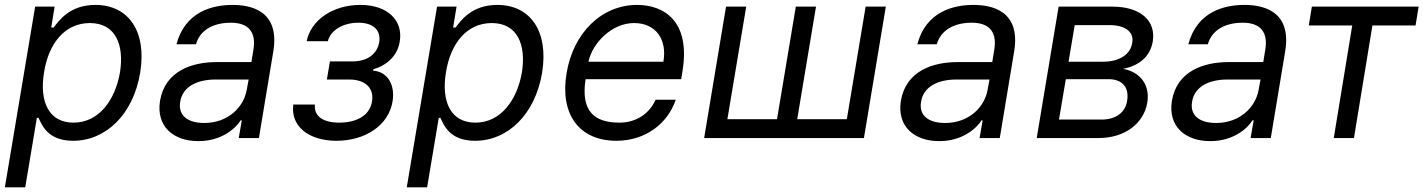

<svg xmlns="http://www.w3.org/2000/svg" viewBox="-23 -573 5909 797"><path d="M-2.8 204.5H81.7L130 -83.8H137.1C150.9 -54 175.1 11.4 280.5 11.4C416.5 11.4 530.2 -98 558.9 -271.3C587 -443.2 510.3 -552.6 372.9 -552.6C266 -552.6 221.9 -487.2 199.6 -458.8H189.6L203.8 -545.5H122.9ZM159.8 -272.7C179.3 -394.9 247.5 -477.3 350.1 -477.3C456.3 -477.3 493.3 -387.8 475.1 -272.7C454.9 -156.2 386.7 -63.9 282 -63.9C180.8 -63.9 139.6 -149.1 159.8 -272.7Z M800.4 12.8C895.6 12.8 953.8 -38.4 976.6 -73.9H980.8L968 0H1051.8L1111.5 -359.4C1140.3 -532.7 1012.1 -552.6 942.5 -552.6C860.1 -552.6 745.7 -525.6 709.5 -389.2H790.5C805.4 -443.2 855.8 -478.7 935.4 -478.7C1012.1 -478.7 1040.1 -436.4 1029.1 -367.9L1020.6 -315.3H876.4C775.6 -315.3 662.6 -279.8 641.3 -154.8C624.3 -48.3 696.7 12.8 800.4 12.8ZM725.1 -150.6C735.1 -214.5 796.9 -242.9 871.4 -242.9H1009.2L1000.7 -197.4C987.6 -128.2 924 -62.5 824.6 -62.5C757.8 -62.5 715.2 -92.3 725.1 -150.6Z M1284.1 -139.2H1194.6C1182.2 -49.7 1257.8 11.4 1373.6 11.4C1493.3 11.4 1590.2 -52.6 1606.5 -152C1617.9 -220.2 1586.3 -275.6 1525.6 -279.8L1527 -285.5C1581 -301.5 1626.4 -339.1 1636.4 -400.6C1650.9 -486.9 1587.7 -552.6 1473 -552.6C1359 -552.6 1267.8 -490.1 1250 -402H1338.1C1348.4 -447.1 1400.9 -478.7 1464.5 -478.7C1528.4 -478.7 1558.9 -446.4 1551.1 -397.7C1543.3 -352.3 1506.4 -318.2 1440.3 -318.2H1346.6L1333.8 -242.9H1427.6C1494 -242.9 1530.5 -206.3 1521.3 -152C1511.4 -89.8 1452.1 -63.9 1384.9 -63.9C1319.2 -63.9 1279.5 -89.8 1284.1 -139.2Z M1665.5 204.5H1750L1798.3 -83.8H1805.4C1819.2 -54 1843.4 11.4 1948.9 11.4C2084.9 11.4 2198.5 -98 2227.3 -271.3C2255.3 -443.2 2178.6 -552.6 2041.2 -552.6C1934.3 -552.6 1890.3 -487.2 1867.9 -458.8H1858L1872.2 -545.5H1791.2ZM1828.1 -272.7C1847.7 -394.9 1915.8 -477.3 2018.5 -477.3C2124.6 -477.3 2161.6 -387.8 2143.5 -272.7C2123.2 -156.2 2055 -63.9 1950.3 -63.9C1849.1 -63.9 1807.9 -149.1 1828.1 -272.7Z M2536.2 11.4C2658 11.4 2750.4 -62.5 2782 -159.1H2698.2C2672.2 -99.4 2615.4 -63.9 2549 -63.9C2443.9 -63.9 2387.4 -110.8 2407.7 -244.3H2804.7L2810.4 -279.8C2843 -483.3 2735.4 -552.6 2621.4 -552.6C2474.1 -552.6 2356.2 -436.1 2328.8 -268.5C2300.8 -100.9 2378.9 11.4 2536.2 11.4ZM2419.7 -316.8C2435.7 -394.2 2517 -477.3 2608.7 -477.3C2699.9 -477.3 2746.8 -409.1 2730.8 -316.8Z M2990.8 -545.5 2899.9 0H3563.2L3654.1 -545.5H3570.3L3492.2 -78.1H3286.2L3364.3 -545.5H3280.5L3202.4 -78.1H2996.4L3074.6 -545.5Z M3875.7 12.8C3970.9 12.8 4029.1 -38.4 4051.8 -73.9H4056.1L4043.3 0H4127.1L4186.8 -359.4C4215.6 -532.7 4087.4 -552.6 4017.8 -552.6C3935.4 -552.6 3821 -525.6 3784.8 -389.2H3865.8C3880.7 -443.2 3931.1 -478.7 4010.7 -478.7C4087.4 -478.7 4115.4 -436.4 4104.4 -367.9L4095.9 -315.3H3951.7C3850.9 -315.3 3737.9 -279.8 3716.6 -154.8C3699.6 -48.3 3772 12.8 3875.7 12.8ZM3800.4 -150.6C3810.4 -214.5 3872.2 -242.9 3946.7 -242.9H4084.5L4076 -197.4C4062.9 -128.2 3999.3 -62.5 3899.9 -62.5C3833.1 -62.5 3790.5 -92.3 3800.4 -150.6Z M4280.5 0H4537.6C4648.4 0 4725.1 -62.5 4739.3 -146.3C4753.6 -231.5 4696.7 -278.4 4638.5 -286.9C4701 -299.7 4750.7 -333.8 4762.1 -400.6C4776.3 -487.2 4710.9 -545.5 4594.5 -545.5H4371.4ZM4372.9 -76.7 4401.3 -244.3H4578.8C4635.7 -244.3 4665.5 -210.2 4655.5 -153.4C4648.4 -106.5 4608.7 -76.7 4550.4 -76.7ZM4412.6 -316.8 4438.2 -468.8H4581.7C4648.4 -468.8 4685.4 -440.3 4676.8 -394.9C4669.7 -346.6 4622.9 -316.8 4556.1 -316.8Z M5000.7 12.8C5095.9 12.8 5154.1 -38.4 5176.8 -73.9H5181.1L5168.3 0H5252.1L5311.8 -359.4C5340.6 -532.7 5212.4 -552.6 5142.8 -552.6C5060.4 -552.6 4946 -525.6 4909.8 -389.2H4990.8C5005.7 -443.2 5056.1 -478.7 5135.7 -478.7C5212.4 -478.7 5240.4 -436.4 5229.4 -367.9L5220.9 -315.3H5076.7C4975.9 -315.3 4862.9 -279.8 4841.6 -154.8C4824.6 -48.3 4897 12.8 5000.7 12.8ZM4925.4 -150.6C4935.4 -214.5 4997.2 -242.9 5071.7 -242.9H5209.5L5201 -197.4C5187.9 -128.2 5124.3 -62.5 5024.9 -62.5C4958.1 -62.5 4915.5 -92.3 4925.4 -150.6Z M5409.8 -467.3H5590.2L5513.5 0H5597.3L5674 -467.3H5853L5865.8 -545.5H5422.6Z"/></svg>

Font: Margiela Sans
Style: Italic
Weight: 400
Italic angle: -9.39999°
Designer: Stefan Endress, Andreas Faust
Version: Version 1.100;FEAKit 1.0